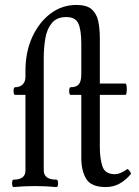

<svg xmlns="http://www.w3.org/2000/svg" viewBox="-20 -753 561 777"><path d="M408 4Q349 4 329 -29Q309 -62 309 -114V-369H266Q262 -369 260.5 -377Q259 -385 260.5 -392.5Q262 -400 266 -400Q289 -400 299 -412Q309 -424 309 -452V-576Q309 -630 297.5 -657Q286 -684 248 -684Q210 -684 190 -660Q170 -636 163.5 -598Q157 -560 157 -516V-64Q157 -26 208 -26Q213 -26 214.5 -18.5Q216 -11 214.5 -3.5Q213 4 208 4Q186 2 164.5 1Q143 0 122 0Q100 0 78.5 1Q57 2 35 4Q31 4 29.5 -3.5Q28 -11 29.5 -18.5Q31 -26 35 -26Q83 -26 83 -63V-369H41Q37 -369 35.5 -377Q34 -385 35.5 -392.5Q37 -400 41 -400Q60 -400 71.5 -411Q83 -422 83 -442V-466Q83 -543 110.5 -603Q138 -663 184.5 -698Q231 -733 289 -733Q331 -733 351 -715.5Q371 -698 377.5 -667.5Q384 -637 384 -597V-415H487Q491 -415 492.5 -403.5Q494 -392 492.5 -380.5Q491 -369 487 -369H384V-159Q384 -112 394.5 -80Q405 -48 445 -48Q466 -48 494 -68Q497 -71 504.5 -61Q512 -51 509 -48Q489 -24 464 -10Q439 4 408 4Z"/></svg>

Font: Junicode Two Beta Condensed
Style: Regular
Weight: 400
Width: 3
Designer: Peter S. Baker
Foundry: Briery Creek Software
Version: Version 1.053; ttfautohint (v1.8.4)